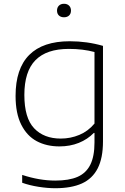

<svg xmlns="http://www.w3.org/2000/svg" viewBox="-20 -767 662 1017"><path d="M97.5 201V159.5Q189 189.5 272.5 189.5Q345.5 189.5 390.8 169.8Q436 150 458.2 105.8Q480.5 61.5 480.5 -12.5V-63H477Q444 -29 397.5 -10.2Q351 8.5 295 8.5Q226.5 8.5 174.5 -19.2Q122.5 -47 92.5 -106.8Q62.5 -166.5 62.5 -259Q62.5 -403.5 134.8 -476Q207 -548.5 349.5 -548.5Q441 -548.5 525.5 -524V-18Q525.5 70 497.5 124.8Q469.5 179.5 413.8 204.8Q358 230 272.5 230Q232 230 184.2 222.5Q136.5 215 97.5 201ZM480.5 -112.5V-491.5Q419.5 -508 344.5 -508Q226.5 -508 167.8 -448.2Q109 -388.5 109 -264Q109 -142 160.8 -87.5Q212.5 -33 302 -33Q353.5 -33 400.2 -52.5Q447 -72 480.5 -112.5ZM282 -711Q282 -727 292 -737Q302 -747 319 -747Q336 -747 346 -737Q356 -727 356 -711Q356 -694.5 346 -685Q336 -675.5 319 -675.5Q302 -675.5 292 -685Q282 -694.5 282 -711Z"/></svg>

Font: Encode Sans Expanded ExtraLight
Style: Regular
Weight: 275
Width: 7
Designer: Multiple Designers
Foundry: Impallari Type
Version: Version 2.000